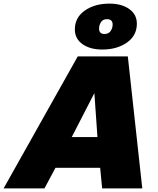

<svg xmlns="http://www.w3.org/2000/svg" viewBox="-67 -1042 874 1062"><path d="M640 -730 720 0H498L487 -114H240L179 0H-47L363 -730ZM330 -284H472L455 -527ZM347 -879Q347 -945 402 -983.5Q457 -1022 538 -1022Q606 -1022 648 -992Q690 -962 690 -911Q690 -845 635 -806.5Q580 -768 499 -768Q431 -768 389 -798Q347 -828 347 -879ZM481 -884Q481 -854 511 -854Q534 -854 545 -870.5Q556 -887 556 -906Q556 -936 525 -936Q502 -936 491.5 -919.5Q481 -903 481 -884Z"/></svg>

Font: Nacelle Black
Style: Italic
Weight: 900
Italic angle: -12°
Designer: Sora Sagano
Foundry: Sora Sagano
Version: Version 1.000;FEAKit 1.0